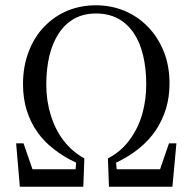

<svg xmlns="http://www.w3.org/2000/svg" viewBox="-20 -706 727 726"><path d="M55 0H295L299 -107Q252 -133 220 -175Q188 -217 172 -271Q155 -325 155 -386Q155 -446 167 -496Q179 -545 203 -581Q226 -616 262 -636Q297 -655 343 -655Q390 -655 426 -636Q461 -617 485 -582Q509 -547 521 -497Q533 -447 533 -386Q533 -329 518 -275Q502 -220 470 -177Q438 -133 388 -107L392 0H632L647 -164H619L578 -45L602 -66H405L423 -44L419 -91Q468 -114 506 -145Q543 -175 569 -213Q594 -251 608 -296Q621 -340 621 -391Q621 -457 599 -512Q577 -566 539 -605Q501 -644 451 -665Q400 -686 343 -686Q286 -686 236 -666Q186 -645 148 -606Q110 -567 89 -512Q67 -456 67 -388Q67 -334 81 -289Q95 -244 121 -207Q147 -170 184 -142Q220 -113 268 -91L264 -44L282 -66H85L110 -45L69 -164H41Z"/></svg>

Font: Source Serif 4 48pt
Style: Regular
Weight: 400
Designer: Frank Grie√ühammer
Foundry: Adobe Systems Incorporated
Version: Version 4.004;hotconv 1.0.116;makeotfexe 2.5.65601